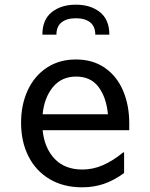

<svg xmlns="http://www.w3.org/2000/svg" viewBox="-20 -788 640 820"><path d="M532 -232H162Q170 -155 213.5 -109.5Q257 -64 332 -64Q377 -64 419.5 -82.5Q462 -101 506 -137H510V-49Q466 -17 423 -2.5Q380 12 331 12Q251 12 192 -23Q133 -58 101.5 -120.5Q70 -183 70 -264Q70 -341 98.5 -402.5Q127 -464 180 -499Q233 -534 304 -534Q376 -534 427.5 -498.5Q479 -463 505.5 -401Q532 -339 532 -261ZM162 -300H441Q434 -373 400.5 -417Q367 -461 305 -461Q243 -461 206 -416Q169 -371 162 -300ZM304 -768Q367 -768 407 -736Q447 -704 447 -640H387Q387 -675 365 -692.5Q343 -710 304 -710Q265 -710 243 -692.5Q221 -675 221 -640H161Q161 -704 201 -736Q241 -768 304 -768Z"/></svg>

Font: Amiko
Style: Regular
Weight: 400
Designer: Pablo Impallari, Rodrigo Fuenzalida, Andres Torresi
Foundry: Impallari Type
Version: Version 1.001; ttfautohint (v1.3)